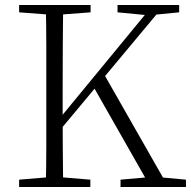

<svg xmlns="http://www.w3.org/2000/svg" viewBox="-20 -743 759 763"><path d="M162 0Q164 -83 164 -166Q164 -249 164 -333V-390Q164 -474 164 -557.5Q164 -641 162 -723H231Q230 -641 229.5 -557.5Q229 -474 229 -390V-272Q229 -225 229.5 -154Q230 -83 231 0ZM56 0V-29L188 -40H207L339 -29V0ZM56 -694V-723H340V-694L207 -684H188ZM459 0V-29L584 -40H600L719 -29V0ZM447 -694V-723H692V-694L590 -684L572 -682ZM196 -199 192 -250H199L215 -270L588 -723H633ZM578 0 347 -406 389 -456 649 0Z"/></svg>

Font: Noto Serif TC ExtraLight ExtraLight
Style: Regular
Weight: 250
Version: Version 2.003-H1;hotconv 1.1.1;makeotfexe 2.6.0